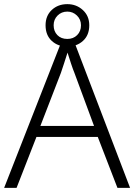

<svg xmlns="http://www.w3.org/2000/svg" viewBox="-20 -973 648 927"><path d="M547 -66 452 -312H156L60 -66H0L281 -783H334L608 -66ZM339 -622Q333 -636 323 -666Q313 -696 306 -719Q298 -692 289 -666Q280 -640 274 -621L175 -365H434ZM305 -748Q260 -748 230 -775.5Q200 -803 200 -851Q200 -897 230 -925Q260 -953 305 -953Q349 -953 380 -924.5Q411 -896 411 -851Q411 -803 380.5 -775.5Q350 -748 305 -748ZM305 -785Q334 -785 352.5 -803.5Q371 -822 371 -851Q371 -879 351.5 -898Q332 -917 305 -917Q277 -917 258 -898Q239 -879 239 -851Q239 -822 257 -803.5Q275 -785 305 -785Z"/></svg>

Font: Noto Sans Malayalam UI Light
Style: Regular
Weight: 300
Designer: Jelle Bosma - Monotype Design Team
Foundry: Monotype Imaging Inc.
Version: Version 2.104; ttfautohint (v1.8.4.7-5d5b)